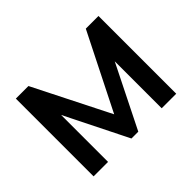

<svg xmlns="http://www.w3.org/2000/svg" viewBox="-115 -742 943 943"><g transform="rotate(-45 357.0 -270.0)"><path d="M170 0V-326L332.5 0H380L542.5 -326V0H643.5V-540H555.5L356.5 -144L157 -540H69.5V0Z"/></g></svg>

Font: Manrope SemiBold
Style: Regular
Weight: 600
Designer: Mikhail Sharanda
Foundry: Mikhail Sharanda
Version: Version 4.505